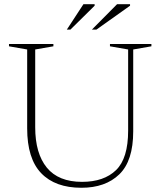

<svg xmlns="http://www.w3.org/2000/svg" viewBox="-20 -878 760 908"><path d="M586 -260.5V-644L500 -659V-670H696V-659L610 -644V-257Q610 -117 544.2 -53.5Q478.5 10 365 10Q241 10 174.8 -59Q108.5 -128 108.5 -271V-644L22.5 -659V-670H232.5V-659L146.5 -644V-276Q146.5 -152.5 201.5 -85.2Q256.5 -18 368 -18Q471.5 -18 528.8 -73.5Q586 -129 586 -260.5ZM414.5 -738 533.5 -858H595V-851L436 -738ZM296 -738 374.5 -858H427.5V-851L313 -738Z"/></svg>

Font: Newsreader Text ExtraLight
Style: Regular
Weight: 275
Designer: Hugues Gentile
Foundry: Production Type
Version: Version 1.001